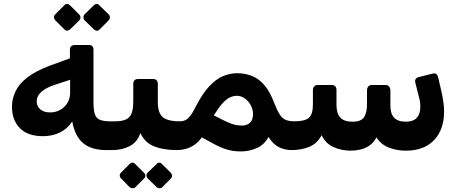

<svg xmlns="http://www.w3.org/2000/svg" viewBox="-20 -772 2373 994"><path d="M531 5Q454 5 411 -30.5Q368 -66 354 -143Q330 -106 291 -86.5Q252 -67 202 -67Q124 -67 83 -108.5Q42 -150 42 -220Q42 -261 60.5 -299.5Q79 -338 121.5 -371Q164 -404 235 -431L342 -470V-515Q342 -527 349 -533Q356 -539 367 -539H443Q453 -539 458.5 -532.5Q464 -526 464 -517V-237Q464 -181 481.5 -162.5Q499 -144 546 -144H577Q583 -144 587 -139Q591 -134 591 -128V-22Q591 5 562 5ZM239 -190Q269 -190 292.5 -203.5Q316 -217 329.5 -240Q343 -263 343 -291V-359L261 -332Q216 -317 193 -295.5Q170 -274 170 -248Q170 -221 189 -205.5Q208 -190 239 -190ZM343 -620Q337 -614 328 -613.5Q319 -613 312 -621L266 -667Q260 -674 259.5 -682.5Q259 -691 266 -698L312 -744Q319 -752 327.5 -751.5Q336 -751 343 -744L389 -698Q396 -691 396.5 -682Q397 -673 390 -666ZM496 -620Q489 -612 480.5 -613Q472 -614 465 -621L418 -667Q412 -673 412 -682.5Q412 -692 418 -698L465 -744Q472 -751 480 -751.5Q488 -752 495 -744L542 -698Q549 -691 549 -682Q549 -673 542 -666Z M561 5Q546 5 546 -10V-114Q546 -144 576 -144Q630 -144 650 -166.5Q670 -189 670 -246V-337Q670 -363 695 -363H772Q797 -363 797 -337V-246Q797 -209 807 -186.5Q817 -164 842 -154Q867 -144 911 -144Q926 -144 926 -129V-25Q926 5 896 5Q827 5 778.5 -14Q730 -33 707 -83Q690 -35 650.5 -15Q611 5 561 5ZM680 198Q675 203 666.5 202.5Q658 202 651 197L606 151Q600 145 600 136.5Q600 128 606 122L651 77Q658 70 666 70Q674 70 680 77L725 122Q732 128 732.5 137Q733 146 726 152ZM819 198Q814 203 805.5 202.5Q797 202 791 197L744 151Q739 145 738.5 136.5Q738 128 744 122L791 77Q797 70 805 70Q813 70 818 77L864 122Q870 128 870.5 137Q871 146 865 152Z M1227 12Q1202 12 1179.5 8Q1157 4 1134 -5Q1111 -14 1085 -28Q1059 -42 1025 -61Q1007 -36 985.5 -21.5Q964 -7 941.5 -1Q919 5 896 5Q881 5 881 -10V-114Q881 -144 911 -144Q927 -144 939.5 -150Q952 -156 965 -172.5Q978 -189 995 -223Q1029 -289 1064 -326Q1099 -363 1135 -378Q1171 -393 1208 -393Q1248 -393 1284 -379Q1320 -365 1349.5 -330.5Q1379 -296 1402 -233Q1416 -198 1429 -178Q1442 -158 1460 -151Q1478 -144 1506 -144Q1521 -144 1521 -129V-25Q1521 5 1491 5Q1454 5 1424 -10Q1394 -25 1370 -63Q1349 -23 1309.5 -5.5Q1270 12 1227 12ZM1230 -122Q1255 -121 1272 -134.5Q1289 -148 1290 -180Q1290 -205 1278.5 -226.5Q1267 -248 1248 -262Q1229 -276 1206 -276Q1187 -276 1169 -267Q1151 -258 1131.5 -236.5Q1112 -215 1087 -175Q1128 -153 1152.5 -142Q1177 -131 1194 -126.5Q1211 -122 1230 -122Z M1795 8Q1752 8 1710 -9Q1668 -26 1645 -72Q1621 -27 1579 -11Q1537 5 1491 5Q1476 5 1476 -10V-114Q1476 -144 1506 -144Q1559 -144 1579.5 -162.5Q1600 -181 1600 -231V-305Q1600 -317 1606.5 -324.5Q1613 -332 1625 -332H1697Q1722 -332 1722 -305V-229Q1722 -185 1741.5 -163.5Q1761 -142 1805 -142Q1850 -142 1865 -165.5Q1880 -189 1880 -233V-304Q1880 -316 1886.5 -324Q1893 -332 1905 -332H1976Q1988 -332 1994.5 -324Q2001 -316 2001 -304V-227Q2001 -183 2020.5 -162.5Q2040 -142 2082 -142Q2119 -142 2137.5 -162Q2156 -182 2156 -218Q2156 -229 2155 -239.5Q2154 -250 2151 -261L2131 -341Q2127 -354 2131.5 -362Q2136 -370 2148 -373L2220 -391Q2234 -394 2240 -388Q2246 -382 2249 -369L2266 -296Q2272 -269 2275.5 -243Q2279 -217 2279 -195Q2279 -133 2256 -87.5Q2233 -42 2189 -17Q2145 8 2080 8Q2034 8 1993 -8Q1952 -24 1929 -61Q1916 -35 1894 -19.5Q1872 -4 1846.5 2Q1821 8 1795 8Z"/></svg>

Font: Rubik SemiBold
Style: Regular
Weight: 600
Designer: Hubert and Fischer
Foundry: Hubert and Fischer
Version: Version 2.300;gftools[0.9.30]